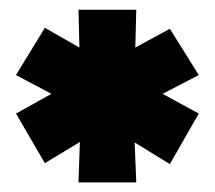

<svg xmlns="http://www.w3.org/2000/svg" viewBox="-20 -738 446 399"><path d="M13.2 -502 86.9 -543 13.2 -582 73.2 -680.2 145 -639.2 143.1 -717.8H263.2L261.2 -639.2L333 -678.2L393.1 -582L317.9 -543L393.1 -502L333 -397L259.8 -441.9L263.2 -358.9H143.1L146 -442.9L73.2 -398.9Z"/></svg>

Font: Trueno UltraBlack
Style: Regular
Weight: 950
Designer: Julieta Ulanovsky
Foundry: Julieta Ulanovsky
Version: Version 3.001b | FøM Fix